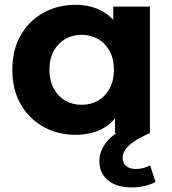

<svg xmlns="http://www.w3.org/2000/svg" viewBox="-20 -566 730 817"><path d="M300.7 7.6Q225.5 7.6 164.4 -26.6Q103.3 -60.8 67.9 -122.8Q32.5 -184.8 32.5 -269.2Q32.5 -353.6 67.9 -415.5Q103.3 -477.5 164.4 -511.5Q225.5 -545.5 300.7 -545.5Q369.1 -545.5 419.9 -515.6Q470.7 -485.7 499.1 -424.8Q527.4 -363.8 527.4 -269.2Q527.4 -174.8 500.3 -113.3Q473.1 -51.8 422.5 -22.1Q371.9 7.6 300.7 7.6ZM327.5 -120.1Q366.4 -120.1 397.3 -137.9Q428.1 -155.6 446.5 -189.5Q464.8 -223.3 464.8 -269.2Q464.8 -316 446.5 -349.2Q428.1 -382.3 397.3 -400.1Q366.4 -417.8 327.5 -417.8Q288.7 -417.8 257.8 -400.1Q226.9 -382.3 208.6 -349.2Q190.3 -316 190.3 -269.2Q190.3 -223.3 208.6 -189.5Q226.9 -155.6 257.8 -137.9Q288.7 -120.1 327.5 -120.1ZM469.4 0V-110.2L472 -269.8L462 -429.3V-537.9H618V0ZM540.9 231.6Q475.5 231.6 439.2 200.8Q402.8 170 402.8 120Q402.8 88.4 419 59.1Q435.2 29.7 469.3 4.1Q503.5 -21.5 555.9 -40.6L618 0Q575.6 19 550 36.5Q524.4 54 513 71.1Q501.6 88.2 501.6 106.7Q501.6 127.9 516.8 140.5Q532 153.1 558.8 153.1Q575.2 153.1 591.3 148.6Q607.4 144.1 619 137.9L641.8 208.6Q623.2 218.6 596.2 225.1Q569.3 231.6 540.9 231.6Z"/></svg>

Font: Montserrat Alternates Thin
Style: Regular
Weight: 100
Designer: Julieta Ulanovsky
Foundry: Julieta Ulanovsky
Version: Version 9.000